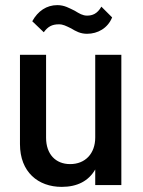

<svg xmlns="http://www.w3.org/2000/svg" viewBox="-20 -723 560 750"><path d="M221 7C282 7 326 -16 352 -61V0H454V-509H352V-186C352 -123 313 -82 254 -82C197 -82 160 -121 160 -185V-509H58V-160C58 -51 129 7 221 7ZM106 -640 151 -597C167 -619 183 -628 210 -628C227 -628 237 -622 258 -612C276 -601 294 -591 320 -591C362 -591 401 -613 418 -655L376 -697C360 -669 341 -662 320 -662C303 -662 290 -670 272 -681C251 -691 232 -703 204 -703C162 -703 128 -680 106 -640Z"/></svg>

Font: Vanilla Cream DemiBold
Style: Regular
Weight: 600
Designer: Jeremy Tribby, Jinavaṁso
Foundry: Tribby Type
Version: Version 1.422;Glyphs 3.1.2 (3151)